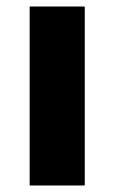

<svg xmlns="http://www.w3.org/2000/svg" viewBox="-20 -569 351 589"><path d="M240 0H71V-549H240Z"/></svg>

Font: Noto Sans Lao Looped ExtraBold
Style: Regular
Weight: 800
Designer: Mark Frömberg, Ben Mitchell
Foundry: The Fontpad Ltd
Version: Version 1.002; ttfautohint (v1.8.4.7-5d5b)